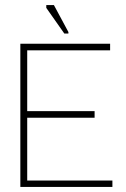

<svg xmlns="http://www.w3.org/2000/svg" viewBox="-20 -735 497 755"><path d="M60 0V-563H413V-537H87V-298H352V-272H87V-25H422V0ZM233 -603 162 -704V-715H192L249 -609V-603Z"/></svg>

Font: Darker Grotesque Light
Style: Regular
Weight: 300
Designer: Gabriel Lam
Foundry: TypeRant
Version: Version 1.000;gftools[0.9.28]